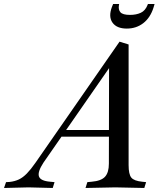

<svg xmlns="http://www.w3.org/2000/svg" viewBox="-90 -931 788 954"><path d="M-70 3 -60 -26 -42 -27Q-16 -30 4 -39.5Q24 -49 43.5 -69Q63 -89 86 -122L504 -724L549 -710V-111Q549 -65 562.5 -48.5Q576 -32 617 -28L636 -26L627 3L483 0L335 3L344 -26L365 -28Q413 -32 432 -53Q451 -74 451 -118L452 -624L494 -653L126 -123Q96 -77 103.5 -54.5Q111 -32 160 -28L181 -26L172 3L52 0ZM198 -252 220 -285H486L476 -252ZM540 -789Q490 -789 469 -818.5Q448 -848 466 -896L472 -911H502L501 -906Q497 -883 508.5 -870Q520 -857 556 -857Q587 -857 609.5 -867.5Q632 -878 643 -906L645 -911H678L673 -894Q657 -843 622 -816Q587 -789 540 -789Z"/></svg>

Font: Baskervville Medium
Style: Italic
Weight: 500
Italic angle: -18°
Version: Version 1.100